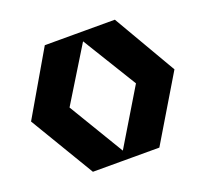

<svg xmlns="http://www.w3.org/2000/svg" viewBox="-121 -847 1070 994"><g transform="rotate(-20 414.5 -350.5)"><path d="M382 -701H442H605L807 -354L595 0H442H382H229L17 -354L219 -701ZM412 -652.1 229 -354 412 -49.9 595 -354Z"/></g></svg>

Font: Radio Edit
Style: P3
Weight: 800
Version: Version 3.001;PS 003.001;hotconv 1.0.70;makeotf.lib2.5.58329